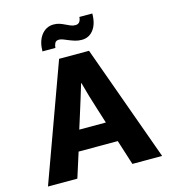

<svg xmlns="http://www.w3.org/2000/svg" viewBox="-119 -909 889 1004"><g transform="rotate(-15 326.0 -407.0)"><path d="M171 -690Q171 -715 177 -737Q183 -759 195 -775.5Q207 -792 224 -801.5Q241 -811 263 -811Q281 -811 295.5 -806Q310 -801 323 -794.5Q336 -788 348 -783Q360 -778 374 -778Q388 -778 395.5 -787.5Q403 -797 404 -814H474Q474 -759 450 -727Q426 -695 386 -695Q367 -695 350.5 -700Q334 -705 319.5 -711Q305 -717 292.5 -722Q280 -727 270 -727Q254 -727 248 -716Q242 -705 241 -690ZM245 -630H407L634 0H473L430 -135H218L175 0H16ZM251 -245H395L371 -321Q359 -358 346.5 -400Q334 -442 325 -477H323Q313 -442 300 -401Q287 -360 275 -321Z"/></g></svg>

Font: Ek Mukta ExtraBold
Style: Regular
Weight: 800
Designer: Girish Dalvi and Yashodeep Gholap
Foundry: Ek Type
Version: Version 2.538;PS 1.002;hotconv 16.6.51;makeotf.lib2.5.65220;